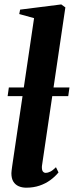

<svg xmlns="http://www.w3.org/2000/svg" viewBox="-20 -837 334 868"><path d="M169.5 -86Q168.5 -69 173.5 -62.2Q178.5 -55.5 187 -55.5Q196 -55.5 207.2 -61Q218.5 -66.5 233 -81L244.5 -57.5Q229 -38.5 207.5 -22.8Q186 -7 158.8 2.2Q131.5 11.5 98.5 11.5Q79.5 11.5 64.2 4.8Q49 -2 40.2 -16.2Q31.5 -30.5 31.5 -54Q31.5 -58.5 32.5 -66.2Q33.5 -74 34.8 -83.8Q36 -93.5 37.5 -102.5L134 -755L67 -773.5L71 -793.5L257 -817L275.5 -803.5ZM294 -441.5 288.5 -402.5H14.5L20 -441.5Z"/></svg>

Font: Merriweather 120pt
Style: Bold Italic
Weight: 700
Italic angle: -7.8°
Version: Version 2.101